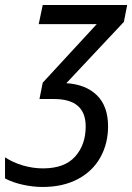

<svg xmlns="http://www.w3.org/2000/svg" viewBox="-30 -734 526 764"><path d="M-10 -24V-108Q22 -87 61.5 -75.5Q101 -64 141 -64Q227 -64 269 -111Q311 -158 311 -231Q311 -340 185 -340H127L140 -405L355 -638H124L140 -714H476L463 -647L234 -403Q312 -398 356 -354.5Q400 -311 400 -231Q400 -163 369.5 -108Q339 -53 280 -21.5Q221 10 139 10Q101 10 60.5 1Q20 -8 -10 -24Z"/></svg>

Font: Noto Sans UI Narrow
Style: Italic
Weight: 400
Width: 4
Italic angle: -12°
Designer: Monotype Design Team
Foundry: Monotype Imaging Inc.
Version: Version 1.001